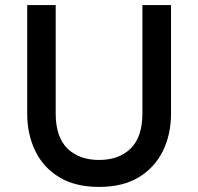

<svg xmlns="http://www.w3.org/2000/svg" viewBox="-20 -720 780 755"><path d="M369.5 15Q276 15 213.2 -23Q150.5 -61 118.8 -126.2Q87 -191.5 87 -273V-700H199V-274Q199 -181.5 245 -136.2Q291 -91 369.5 -91Q448 -91 494 -136.2Q540 -181.5 540 -274V-700H652.5V-273Q652.5 -192 620.8 -126.8Q589 -61.5 526.2 -23.2Q463.5 15 369.5 15Z"/></svg>

Font: Geologica EX
Style: Regular
Weight: 400
Designer: Sindre Bremnes, Frode Helland
Foundry: Monokrom Skriftforlag AS
Version: Version 1.010;gftools[0.9.28]